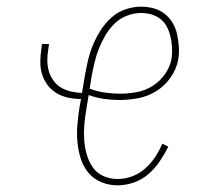

<svg xmlns="http://www.w3.org/2000/svg" viewBox="-20 -548 640 576"><path d="M333 8Q307 8 284 -1.5Q261 -11 245.5 -29.5Q230 -48 222.5 -71.5Q215 -95 212.5 -120Q210 -145 212 -171Q214 -197 218 -223L223 -251Q203 -251 184.5 -255Q166 -259 150 -268.5Q134 -278 123 -292.5Q112 -307 106.5 -324.5Q101 -342 101 -361.5Q101 -381 104 -401L106 -416H127L125 -401Q122 -384 122 -367Q122 -350 126.5 -334.5Q131 -319 140.5 -306Q150 -293 163.5 -285Q177 -277 193 -273.5Q209 -270 226 -269L235 -323Q239 -346 244.5 -369Q250 -392 259.5 -414.5Q269 -437 282.5 -458Q296 -479 314.5 -495.5Q333 -512 356.5 -520Q380 -528 403 -528Q423 -528 441 -523Q459 -518 473.5 -507Q488 -496 497.5 -480Q507 -464 511 -446Q515 -428 516.5 -409Q518 -390 515 -371Q510 -342 492.5 -316.5Q475 -291 449.5 -275Q424 -259 395 -253.5Q366 -248 338 -248Q314 -248 290.5 -251.5Q267 -255 246 -263L239 -220Q235 -197 233 -174Q231 -151 232.5 -129Q234 -107 240 -85.5Q246 -64 258 -46.5Q270 -29 290 -20Q310 -11 333 -11Q355 -11 376.5 -19Q398 -27 415.5 -42.5Q433 -58 445.5 -77Q458 -96 467 -117L485 -108Q474 -86 459.5 -64.5Q445 -43 425.5 -26Q406 -9 381.5 -0.5Q357 8 333 8ZM340 -267Q364 -267 389.5 -271.5Q415 -276 437.5 -290Q460 -304 475.5 -326.5Q491 -349 495 -374Q497 -390 496 -406.5Q495 -423 491.5 -438Q488 -453 481 -467Q474 -481 462 -490.5Q450 -500 435 -504.5Q420 -509 403 -509Q382 -509 361 -501Q340 -493 324 -477.5Q308 -462 296.5 -442.5Q285 -423 277 -403Q269 -383 264 -362Q259 -341 255 -320L249 -282Q270 -274 293 -270.5Q316 -267 340 -267Z"/></svg>

Font: Iosevka SS04 Thin Extended
Style: Italic
Weight: 100
Width: 7
Italic angle: -9°
Monospace: yes
Designer: Belleve Invis
Foundry: Belleve Invis
Version: Version 19.0.0; ttfautohint (v1.8.4)